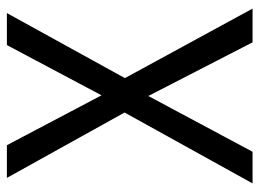

<svg xmlns="http://www.w3.org/2000/svg" viewBox="-118 -636 754 558"><g transform="rotate(-90 259.0 -357.0)"><path d="M513 0 311 -371 500 -714H407L261 -439L116 -714H21L211 -372L5 0H97L259 -303L415 0Z"/></g></svg>

Font: Noto Sans Lao SemiCondensed
Style: Regular
Weight: 400
Width: 4
Designer: Monotype Design Team
Foundry: Monotype Imaging Inc.
Version: Version 2.003